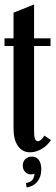

<svg xmlns="http://www.w3.org/2000/svg" viewBox="-20 -665 246 851"><path d="M113 10Q79 10 59.5 -18Q40 -46 40 -95V-461H0V-495H40V-609L131 -645V-495H204V-461H131V-80Q131 -39 148 -39Q161 -39 177 -64L206 -44Q190 -20 165 -5Q140 10 113 10ZM133 105Q126 108 118 108Q102 108 91.5 97Q81 86 81 69Q81 51 92.5 40Q104 29 121 29Q141 29 152 44Q163 59 163 86Q163 118 146 139.5Q129 161 98 166L95 147Q115 142 123 133Q131 124 133 105Z"/></svg>

Font: Moniqa ExtBd Cond Paragraph
Style: Regular
Weight: 800
Width: 3
Designer: Rajesh Rajput
Foundry: Rajesh Rajput
Version: Version 1.000